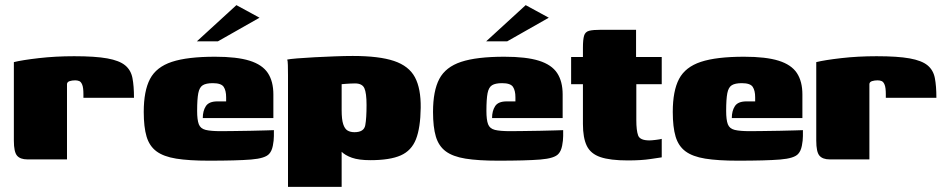

<svg xmlns="http://www.w3.org/2000/svg" viewBox="-20 -621 3682 748"><path d="M241 0H87Q59 0 46.5 -14.5Q34 -29 34 -73V-379Q66 -387 131 -394.5Q196 -402 269 -402Q351 -402 398 -393.5Q445 -385 467.5 -366.5Q490 -348 496 -317Q502 -286 502 -240H305V-254Q305 -279 300.5 -290.5Q296 -302 289 -305Q282 -308 273 -308Q261 -308 251.5 -305Q242 -302 241 -294Z M794 5Q716 5 666.5 -3Q617 -11 589.5 -31.5Q562 -52 551 -89Q540 -126 540 -185Q540 -267 564.5 -313.5Q589 -360 649.5 -380Q710 -400 818 -400Q903 -400 952.5 -384.5Q1002 -369 1023.5 -336.5Q1045 -304 1045 -253V-161H770Q770 -189 782 -207.5Q794 -226 827 -226H861V-242Q861 -268 851.5 -282.5Q842 -297 809 -297Q783 -297 770 -289Q757 -281 752.5 -258Q748 -235 748 -189Q748 -154 754.5 -137Q761 -120 781 -115Q801 -110 841 -110Q857 -110 889 -110.5Q921 -111 956 -111.5Q991 -112 1017 -113Q1043 -114 1047 -114V-91Q1047 -74 1043 -53.5Q1039 -33 1029 -22Q1014 -4 958 0.5Q902 5 794 5ZM747 -460 901 -601 991 -552 829 -460Z M1102 107V-328Q1102 -350 1101.5 -367.5Q1101 -385 1099 -389Q1108 -391 1137.5 -393.5Q1167 -396 1206 -398Q1245 -400 1284.5 -401.5Q1324 -403 1354 -403Q1457 -403 1515 -383.5Q1573 -364 1596.5 -320Q1620 -276 1619 -201Q1618 -123 1600.5 -78.5Q1583 -34 1541 -15.5Q1499 3 1423 3Q1378 3 1351 -6.5Q1324 -16 1309 -31.5Q1294 -47 1283 -64L1311 -72V107ZM1361 -106Q1398 -106 1403 -133Q1408 -160 1408 -212Q1408 -259 1399.5 -277.5Q1391 -296 1363 -296Q1354 -296 1345.5 -295.5Q1337 -295 1328.5 -294.5Q1320 -294 1311 -293V-192Q1311 -156 1317 -137.5Q1323 -119 1334 -112.5Q1345 -106 1361 -106Z M1921 5Q1843 5 1793.5 -3Q1744 -11 1716.5 -31.5Q1689 -52 1678 -89Q1667 -126 1667 -185Q1667 -267 1691.5 -313.5Q1716 -360 1776.5 -380Q1837 -400 1945 -400Q2030 -400 2079.5 -384.5Q2129 -369 2150.5 -336.5Q2172 -304 2172 -253V-161H1897Q1897 -189 1909 -207.5Q1921 -226 1954 -226H1988V-242Q1988 -268 1978.5 -282.5Q1969 -297 1936 -297Q1910 -297 1897 -289Q1884 -281 1879.5 -258Q1875 -235 1875 -189Q1875 -154 1881.5 -137Q1888 -120 1908 -115Q1928 -110 1968 -110Q1984 -110 2016 -110.5Q2048 -111 2083 -111.5Q2118 -112 2144 -113Q2170 -114 2174 -114V-91Q2174 -74 2170 -53.5Q2166 -33 2156 -22Q2141 -4 2085 0.5Q2029 5 1921 5ZM1874 -460 2028 -601 2118 -552 1956 -460Z M2426 4Q2357 4 2319 -9Q2281 -22 2266 -53Q2251 -84 2251 -138V-293H2205V-399H2251V-435Q2251 -467 2255.5 -482Q2260 -497 2275 -501Q2290 -505 2322 -505H2458Q2458 -499 2458 -493.5Q2458 -488 2458 -482V-399H2558V-293H2459V-153Q2459 -113 2466 -93.5Q2473 -74 2510 -74Q2518 -74 2534.5 -76Q2551 -78 2558 -80V-8Q2550 -7 2514.5 -1.5Q2479 4 2426 4Z M2855 5Q2777 5 2727.5 -3Q2678 -11 2650.5 -31.5Q2623 -52 2612 -89Q2601 -126 2601 -185Q2601 -267 2625.5 -313.5Q2650 -360 2710.5 -380Q2771 -400 2879 -400Q2964 -400 3013.5 -384.5Q3063 -369 3084.5 -336.5Q3106 -304 3106 -253V-161H2831Q2831 -189 2843 -207.5Q2855 -226 2888 -226H2922V-242Q2922 -268 2912.5 -282.5Q2903 -297 2870 -297Q2844 -297 2831 -289Q2818 -281 2813.5 -258Q2809 -235 2809 -189Q2809 -154 2815.5 -137Q2822 -120 2842 -115Q2862 -110 2902 -110Q2918 -110 2950 -110.5Q2982 -111 3017 -111.5Q3052 -112 3078 -113Q3104 -114 3108 -114V-91Q3108 -74 3104 -53.5Q3100 -33 3090 -22Q3075 -4 3019 0.5Q2963 5 2855 5Z M3367 0H3213Q3185 0 3172.5 -14.5Q3160 -29 3160 -73V-379Q3192 -387 3257 -394.5Q3322 -402 3395 -402Q3477 -402 3524 -393.5Q3571 -385 3593.5 -366.5Q3616 -348 3622 -317Q3628 -286 3628 -240H3431V-254Q3431 -279 3426.5 -290.5Q3422 -302 3415 -305Q3408 -308 3399 -308Q3387 -308 3377.5 -305Q3368 -302 3367 -294Z"/></svg>

Font: Genos Thin Black
Style: Regular
Weight: 900
Version: Version 1.010